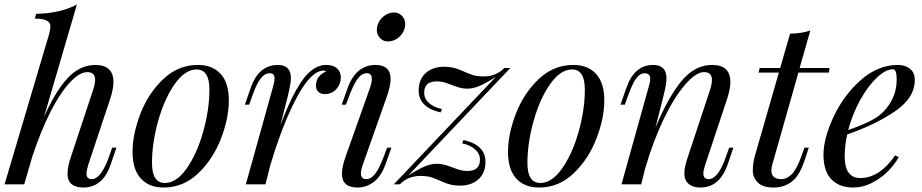

<svg xmlns="http://www.w3.org/2000/svg" viewBox="-29 -815 4078 849"><path d="M339.8 14.2Q269.5 14.2 269.5 -47.4Q269.5 -77.6 286.1 -126L380.9 -412.1Q391.6 -442.4 391.6 -461.9Q391.6 -496.1 356.9 -496.1Q322.3 -496.1 279.8 -450.2Q191.9 -354.5 114.7 -125.5L78.1 0H-8.8L189 -667Q193.8 -684.1 193.8 -699.2Q193.8 -732.9 125 -732.9L130.9 -753.9Q234.9 -755.4 311 -794.9L166 -299.3Q238.3 -460 312.5 -504.9Q349.6 -527.3 392.1 -527.8Q472.7 -527.8 472.7 -452.1Q472.7 -421.9 458 -377L360.8 -85Q353.5 -60.5 353.5 -46.9Q353.5 -22.9 377 -22.9Q418 -22.9 454.1 -125L466.8 -162.1H485.8L460.9 -88.9Q425.8 14.2 339.8 14.2Z M840.3 -507.8Q789.1 -507.8 743.4 -442.9Q697.8 -377.9 670.4 -280.3Q643.1 -182.6 643.1 -94.2Q643.1 -5.9 700.2 -5.9Q751.5 -5.9 796.9 -70.8Q842.3 -135.7 869.6 -233.2Q897 -330.6 897 -419.2Q897 -507.8 840.3 -507.8ZM846.2 -527.8Q910.2 -527.8 946.5 -488.3Q982.9 -448.7 982.9 -370.6Q982.9 -292.5 948 -201.9Q913.1 -111.3 847.4 -48.6Q781.7 14.2 694.3 14.2Q630.4 14.2 593.8 -25.6Q557.1 -65.4 557.1 -143.6Q557.1 -221.7 592 -312.3Q627 -402.8 692.9 -465.3Q758.8 -527.8 846.2 -527.8Z M1412.6 -527.8Q1445.8 -527.8 1461.9 -512Q1478 -496.1 1478 -473.9Q1478 -451.7 1468.3 -435.1Q1446.8 -398.9 1407.7 -398.9Q1390.1 -398.9 1379.2 -408.4Q1368.2 -418 1368.2 -435.1Q1368.2 -480 1413.1 -499Q1409.2 -502.9 1401.9 -502.9Q1331.1 -502.9 1244.1 -302.7Q1203.1 -208 1166 -83.5L1145 0H1058.1L1177.7 -429.2Q1185.1 -454.1 1185.1 -468.3Q1185.1 -491.2 1163.3 -491.2Q1141.6 -491.2 1123.3 -467.5Q1105 -443.8 1085.9 -389.2L1072.8 -352.1H1053.7L1079.1 -424.8Q1114.3 -527.8 1199.7 -527.8Q1257.3 -527.8 1257.3 -469.7Q1257.3 -446.8 1243.2 -388.2L1210.9 -261.2Q1282.7 -452.1 1346.2 -502Q1379.4 -528.3 1412.6 -527.8Z M1615.2 -465.8Q1615.2 -491.2 1593 -491.2Q1570.8 -491.2 1552.7 -467Q1534.7 -442.9 1514.6 -389.2L1500.5 -352.1H1481.9L1507.8 -424.8Q1544.9 -527.8 1631.8 -527.8Q1698.2 -527.8 1698.2 -465.3Q1698.2 -436 1681.6 -388.2L1574.7 -85Q1566.9 -63.5 1566.9 -48.3Q1566.9 -22.9 1590.8 -22.9Q1611.3 -22.9 1629.4 -45.7Q1647.5 -68.4 1668.9 -125L1682.6 -162.1H1701.7L1675.8 -88.9Q1656.2 -34.7 1623.5 -10.3Q1590.8 14.2 1552.7 14.2Q1482.9 14.2 1482.9 -46.9Q1482.9 -77.6 1500.5 -126L1607.9 -429.2Q1615.2 -451.2 1615.2 -465.8ZM1676 -749Q1693.4 -759.8 1713.9 -759.8Q1734.4 -759.8 1748.5 -744.9Q1762.7 -730 1762.7 -709Q1762.7 -688 1752.2 -670.7Q1741.7 -653.3 1724.1 -642.6Q1706.5 -631.8 1686 -631.8Q1665.5 -631.8 1651.4 -646.5Q1637.2 -661.1 1637.2 -681.9Q1637.2 -702.6 1647.9 -720.5Q1658.7 -738.3 1676 -749Z M2110.4 -477.1Q2164.6 -477.1 2200.7 -514.2H2227.5L1776.4 -39.1Q1821.3 -67.4 1849.1 -79.1Q1877 -90.8 1902.1 -90.8Q1927.2 -90.8 1953.6 -81.1Q1980 -71.3 1998.5 -65.2Q2017.1 -59.1 2038.6 -59.1Q2093.3 -59.1 2093.3 -108.9Q2093.3 -135.3 2071.5 -154.5Q2049.8 -173.8 2014.6 -181.2L2020.5 -195.8Q2117.7 -174.3 2117.7 -99.1Q2117.7 -37.1 2067.9 -8.8Q2042 5.9 2004.6 5.9Q1967.3 5.9 1934.8 -8.3Q1902.3 -22.5 1882.1 -29.8Q1861.8 -37.1 1829.6 -37.1Q1775.4 -37.1 1739.3 0H1712.4L2163.6 -475.1Q2118.2 -446.3 2090.6 -434.6Q2063 -422.9 2037.8 -422.9Q2012.7 -422.9 1986.3 -432.9Q1960 -442.9 1941.4 -449Q1922.9 -455.1 1901.4 -455.1Q1846.7 -455.1 1846.7 -404.8Q1846.7 -378.4 1868.4 -359.1Q1890.1 -339.8 1925.3 -333L1919.4 -317.9Q1822.3 -340.3 1822.3 -415Q1822.3 -477.1 1872.1 -505.4Q1897.9 -520 1935.3 -520Q1972.7 -520 2005.1 -505.9Q2037.6 -491.7 2057.9 -484.4Q2078.1 -477.1 2110.4 -477.1Z M2500.5 -507.8Q2449.2 -507.8 2403.6 -442.9Q2357.9 -377.9 2330.6 -280.3Q2303.2 -182.6 2303.2 -94.2Q2303.2 -5.9 2360.4 -5.9Q2411.6 -5.9 2457 -70.8Q2502.4 -135.7 2529.8 -233.2Q2557.1 -330.6 2557.1 -419.2Q2557.1 -507.8 2500.5 -507.8ZM2506.3 -527.8Q2570.3 -527.8 2606.7 -488.3Q2643.1 -448.7 2643.1 -370.6Q2643.1 -292.5 2608.2 -201.9Q2573.2 -111.3 2507.6 -48.6Q2441.9 14.2 2354.5 14.2Q2290.5 14.2 2253.9 -25.6Q2217.3 -65.4 2217.3 -143.6Q2217.3 -221.7 2252.2 -312.3Q2287.1 -402.8 2353 -465.3Q2418.9 -527.8 2506.3 -527.8Z M3067.9 14.2Q3022.9 14.2 3004.9 -15.1Q2997.1 -27.8 2997.1 -52Q2997.1 -76.2 3014.2 -126L3108.9 -412.1Q3119.1 -441.9 3119.1 -461.4Q3119.1 -496.1 3083.7 -496.1Q3048.3 -496.1 3000 -440.2Q2951.7 -384.3 2905 -286.6Q2858.4 -189 2823.7 -69.8L2806.2 0H2719.2L2838.9 -429.2Q2846.2 -453.1 2846.2 -466.8Q2846.2 -491.2 2820.8 -491.2Q2795.4 -491.2 2772.9 -450.2Q2761.2 -428.2 2747.1 -389.2L2733.9 -352.1H2714.8L2740.2 -424.8Q2775.4 -527.8 2858.9 -527.8Q2918 -527.8 2918 -468.8Q2918 -441.9 2904.3 -388.2L2869.6 -251.5Q2952.6 -448.2 3032.7 -501Q3073.2 -527.8 3120.1 -527.8Q3200.7 -527.8 3200.7 -452.6Q3200.7 -422.9 3186 -377L3088.9 -85Q3081.1 -61.5 3081.1 -47.4Q3081.1 -22.9 3105 -22.9Q3147 -22.9 3182.1 -125L3195.3 -162.1H3213.9L3189 -88.9Q3153.8 14.2 3067.9 14.2Z M3381.8 -62.5Q3381.8 -22.9 3425.3 -22.9Q3450.2 -22.9 3471.9 -44.4Q3493.7 -65.9 3514.2 -123L3528.3 -162.1H3547.4L3526.4 -99.1Q3505.4 -37.1 3471.7 -11.5Q3438 14.2 3391.1 14.2Q3344.2 14.2 3322 -7.8Q3299.8 -29.8 3299.8 -61.3Q3299.8 -92.8 3309.1 -126L3415 -494.1H3325.2L3330.1 -514.2H3420.9L3464.4 -666Q3519.5 -667.5 3554.2 -680.2L3506.8 -514.2H3639.2L3636.2 -494.1H3501.5L3385.3 -85Q3381.8 -73.2 3381.8 -62.5Z M3919.9 -508.8Q3887.7 -508.8 3848.1 -471.4Q3808.6 -434.1 3774.2 -371.8Q3739.7 -309.6 3721.7 -239.7Q3820.3 -274.4 3857.7 -303.7Q3895 -333 3915.5 -374.3Q3936 -415.5 3936 -462.2Q3936 -508.8 3919.9 -508.8ZM3744.1 14.2Q3682.1 14.2 3647.2 -22.2Q3612.3 -58.6 3612.3 -130.6Q3612.3 -202.6 3656.7 -298.1Q3701.2 -393.6 3777.1 -460.7Q3853 -527.8 3941.9 -527.8Q3974.1 -527.8 3995.1 -510.7Q4016.1 -493.7 4016.1 -461.9Q4016.1 -380.9 3925.8 -320.8Q3835.4 -260.7 3717.3 -220.7Q3706.1 -170.9 3706.1 -124Q3706.1 -27.8 3774.9 -27.8Q3860.4 -27.8 3929.2 -127.9L3945.3 -120.1Q3899.9 -42.5 3823.7 -4.9Q3784.7 14.2 3744.1 14.2Z"/></svg>

Font: PlayfairDisplay-Italic
Style: Italic
Weight: 400
Italic angle: -14°
Designer: Claus Eggers Sørensen
Foundry: Claus Eggers Sørensen
Version: Version 1.002;PS 001.002;hotconv 1.0.70;makeotf.lib2.5.58329